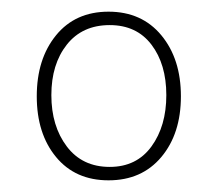

<svg xmlns="http://www.w3.org/2000/svg" viewBox="-20 -744 372 329"><path d="M166 -435Q109 -435 76 -475Q43 -515 43 -579Q43 -643 76 -683.5Q109 -724 166 -724Q223 -724 256.5 -683.5Q290 -643 290 -579Q290 -515 256.5 -475Q223 -435 166 -435ZM168 -458Q214 -458 239.5 -493Q265 -528 265 -581Q265 -634 239.5 -667.5Q214 -701 168 -701Q121 -701 94.5 -667.5Q68 -634 68 -581Q68 -528 94.5 -493Q121 -458 168 -458Z"/></svg>

Font: Noto Serif Tamil Condensed Thin
Style: Italic
Weight: 100
Width: 3
Italic angle: -12°
Designer: Indian Type Foundry, Tom Grace, and the Monotype Design Team
Foundry: Monotype Imaging Inc.
Version: Version 2.003; ttfautohint (v1.8.4.7-5d5b)